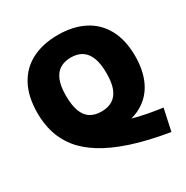

<svg xmlns="http://www.w3.org/2000/svg" viewBox="-207 -920 1235 1277"><g transform="rotate(-30 411.0 -281.5)"><path d="M743.5 187Q578 159.5 457.5 119.8Q337 80 255.2 29Q173.5 -22 125.2 -83.5Q77 -145 55.8 -215.5Q34.5 -286 34.5 -365Q34.5 -493.5 81 -579Q127.5 -664.5 212 -707.2Q296.5 -750 411 -750Q525.5 -750 610 -707.2Q694.5 -664.5 741 -580Q787.5 -495.5 787.5 -370Q787.5 -260.5 748.8 -179.5Q710 -98.5 632.2 -54Q554.5 -9.5 437.5 -9.5Q416 -9.5 393.8 -11Q371.5 -12.5 348 -15.5L420.5 -67.5Q484.5 -44 544 -27.2Q603.5 -10.5 661.8 0.8Q720 12 779.5 20ZM411 -163Q461 -163 495.5 -184.5Q530 -206 547.8 -250.8Q565.5 -295.5 565.5 -366Q565.5 -440.5 547.5 -487Q529.5 -533.5 495 -555.2Q460.5 -577 411 -577Q362 -577 327.5 -556Q293 -535 274.8 -490.2Q256.5 -445.5 256.5 -374Q256.5 -298.5 274.2 -252Q292 -205.5 326.2 -184.2Q360.5 -163 411 -163Z"/></g></svg>

Font: Encode Sans Condensed Thin Black
Style: Regular
Weight: 900
Version: Version 3.002